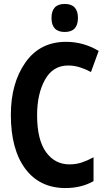

<svg xmlns="http://www.w3.org/2000/svg" viewBox="-20 -938 540 973"><path d="M375 -847Q375 -918 308 -918Q241 -918 241 -847Q241 -776 308 -776Q375 -776 375 -847ZM454 -20V-141Q425 -125 395.5 -115Q366 -105 332 -105Q258 -105 213 -167.5Q168 -230 168 -355Q168 -462 208 -534Q248 -606 325 -606Q357 -606 386 -596.5Q415 -587 441 -573L480 -680Q403 -726 315 -726Q182 -726 108.5 -621Q35 -516 35 -356Q35 -181 108 -83Q181 15 312 15Q392 15 454 -20Z"/></svg>

Font: Noto Sans Mono UI Condensed
Style: Bold
Weight: 700
Width: 3
Designer: Monotype Design team
Foundry: Monotype Imaging Inc.
Version: 1.000